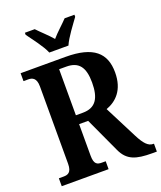

<svg xmlns="http://www.w3.org/2000/svg" viewBox="-166 -1035 957 1140"><g transform="rotate(-20 312.5 -465.5)"><path d="M226 -771H347C366 -816 416 -880 443 -918V-931H381C357 -905 312 -866 286 -835C260 -866 216 -905 192 -931H130V-918C157 -880 208 -816 226 -771ZM24 0H320V-50H296C267 -50 247 -57 247 -112V-311H304L406 -90C440 -16 495 0 595 0H625V-50H620C589 -50 565 -76 536 -133L431 -339C495 -362 553 -415 553 -527C553 -649 484 -714 308 -714H24V-664H54C78 -664 105 -656 105 -601V-112C105 -57 80 -50 54 -50H24ZM291 -367H247V-658H292C370 -658 404 -615 404 -517C404 -418 372 -367 291 -367Z"/></g></svg>

Font: Noto Serif Bengali Condensed
Style: Bold
Weight: 700
Width: 3
Designer: Juan Bruce, Universal Thirst, Indian Type Foundry and the Monotype Design Team.
Foundry: Monotype Imaging Inc.
Version: Version 2.003